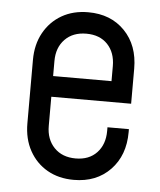

<svg xmlns="http://www.w3.org/2000/svg" viewBox="-46 -595 540 647"><g transform="rotate(5 224.5 -271.5)"><path d="M227 12Q176 12 137.5 -10Q99 -32 77 -71.8Q55 -111.5 55 -164.5V-379Q55 -431 77 -470.8Q99 -510.5 137.5 -532.8Q176 -555 227 -555Q303.5 -555 350.5 -506.5Q397.5 -458 397.5 -379V-260.5H113V-330.5H325V-381.5Q325 -427 298.8 -454.8Q272.5 -482.5 227 -482.5Q181.5 -482.5 154.5 -454.8Q127.5 -427 127.5 -381.5V-162Q127.5 -116.5 154.5 -88.5Q181.5 -60.5 227 -60.5Q272.5 -60.5 298.8 -88.5Q325 -116.5 325 -162V-174.5H397.5V-164.5Q397.5 -85.5 350.5 -36.8Q303.5 12 227 12Z"/></g></svg>

Font: Mohave Light
Style: Regular
Weight: 400
Version: Version 2.003